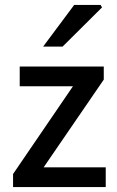

<svg xmlns="http://www.w3.org/2000/svg" viewBox="-20 -759 474 779"><path d="M33 0V-53L276 -409H60V-489H401V-436L157 -80H409V0ZM155 -570 281 -739H388L394 -729L234 -570Z"/></svg>

Font: Source Sans 3 ExtraLight Medium
Style: Regular
Weight: 500
Version: Version 3.052;hotconv 1.1.0;makeotfexe 2.6.0